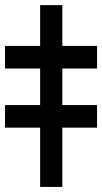

<svg xmlns="http://www.w3.org/2000/svg" viewBox="-73 -736 402 756"><path d="M172.4 -715.8V0H85V-715.8ZM-53.2 -466.3V-555.2H309.1V-466.3ZM-53.2 -233.4V-322.3H309.1V-233.4Z"/></svg>

Font: Inter 24pt
Style: Bold
Weight: 700
Designer: Rasmus Andersson
Foundry: rsms
Version: Version 4.001;git-66647c0bb